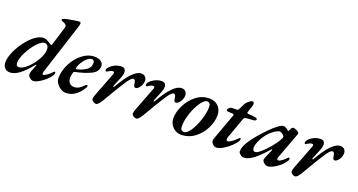

<svg xmlns="http://www.w3.org/2000/svg" viewBox="-43 -1311 3601 1931"><g transform="rotate(20 1757.5 -345.5)"><path d="M395 -113Q391 -97 391 -93Q391 -79 400 -79Q414 -79 442 -99Q470 -119 492 -144Q495 -148 498 -148Q508 -148 508 -135Q508 -113 474.5 -77Q441 -41 397.5 -13.5Q354 14 327 14Q306 14 287 -3Q268 -20 268 -38Q268 -46 272 -63Q302 -144 304 -144Q304 -149 301 -150Q298 -151 295 -146Q226 -62 174 -24Q122 14 75 14Q42 14 21 -8.5Q0 -31 0 -66Q0 -121 33 -192.5Q66 -264 121 -328Q162 -377 203.5 -403Q245 -429 280 -429Q299 -429 312.5 -422.5Q326 -416 356 -397Q373 -387 375 -387Q377 -387 378.5 -389.5Q380 -392 381 -395L435 -570Q446 -605 446 -609Q446 -621 437.5 -630Q429 -639 409 -647Q393 -653 389 -655.5Q385 -658 385 -662Q385 -669 392 -673Q399 -677 416 -682Q443 -689 493.5 -697.5Q544 -706 556 -706Q577 -706 577 -692Q577 -678 570 -658ZM350 -328Q350 -355 338.5 -370Q327 -385 305 -385Q273 -385 227 -334.5Q181 -284 147 -216.5Q113 -149 113 -102Q113 -84 120.5 -75.5Q128 -67 144 -67Q181 -67 230 -112Q279 -157 314.5 -219.5Q350 -282 350 -328ZM303 -140V-141Z M556 -101Q556 -177 594.5 -253.5Q633 -330 695 -378.5Q757 -427 823 -427Q871 -427 896 -408Q921 -389 921 -359Q921 -300 855.5 -267.5Q790 -235 688 -214Q679 -213 676 -205Q666 -172 665 -151Q664 -114 682 -91.5Q700 -69 733 -69Q761 -69 785 -83Q809 -97 832 -122Q842 -133 850 -133Q859 -133 859 -123Q859 -114 856 -111Q825 -54 778.5 -19.5Q732 15 673 15Q648 15 620.5 -1.5Q593 -18 574.5 -45Q556 -72 556 -101ZM836 -364Q836 -376 828.5 -385.5Q821 -395 809 -395Q785 -395 758 -371.5Q731 -348 711 -314Q691 -280 688 -251V-249Q688 -245 695 -245Q748 -256 792 -284Q836 -312 836 -364Z M950 -23Q950 -39 962 -70L1060 -325Q1063 -333 1063 -339Q1063 -352 1051 -352Q1034 -352 1023 -346.5Q1012 -341 995 -330Q989 -326 985 -326Q976 -326 975 -336Q974 -352 988.5 -369.5Q1003 -387 1027 -401Q1046 -413 1068.5 -420Q1091 -427 1112 -427Q1160 -427 1160 -380Q1160 -353 1144 -315L1103 -216Q1102 -215 1102 -212Q1102 -207 1107 -207Q1112 -207 1115 -213Q1238 -429 1325 -429Q1353 -429 1368.5 -412.5Q1384 -396 1384 -370Q1384 -347 1373.5 -324Q1363 -301 1347.5 -286.5Q1332 -272 1317 -272Q1307 -272 1301.5 -281.5Q1296 -291 1294 -311Q1289 -351 1269 -351Q1255 -351 1238 -332.5Q1221 -314 1196 -275Q1179 -250 1140 -185.5Q1101 -121 1070 -67Q1047 -26 1029.5 -5.5Q1012 15 997 15Q983 15 966.5 3.5Q950 -8 950 -23Z M1381 -23Q1381 -39 1393 -70L1491 -325Q1494 -333 1494 -339Q1494 -352 1482 -352Q1465 -352 1454 -346.5Q1443 -341 1426 -330Q1420 -326 1416 -326Q1407 -326 1406 -336Q1405 -352 1419.5 -369.5Q1434 -387 1458 -401Q1477 -413 1499.5 -420Q1522 -427 1543 -427Q1591 -427 1591 -380Q1591 -353 1575 -315L1534 -216Q1533 -215 1533 -212Q1533 -207 1538 -207Q1543 -207 1546 -213Q1669 -429 1756 -429Q1784 -429 1799.5 -412.5Q1815 -396 1815 -370Q1815 -347 1804.5 -324Q1794 -301 1778.5 -286.5Q1763 -272 1748 -272Q1738 -272 1732.5 -281.5Q1727 -291 1725 -311Q1720 -351 1700 -351Q1686 -351 1669 -332.5Q1652 -314 1627 -275Q1610 -250 1571 -185.5Q1532 -121 1501 -67Q1478 -26 1460.5 -5.5Q1443 15 1428 15Q1414 15 1397.5 3.5Q1381 -8 1381 -23Z M1780 -118Q1780 -183 1815.5 -255.5Q1851 -328 1913.5 -377.5Q1976 -427 2054 -427Q2115 -427 2151.5 -390Q2188 -353 2188 -292Q2188 -228 2153 -156Q2118 -84 2053.5 -35Q1989 14 1907 14Q1874 14 1844.5 -3.5Q1815 -21 1797.5 -51Q1780 -81 1780 -118ZM2080 -344Q2080 -392 2043 -392Q2013 -392 1976 -338.5Q1939 -285 1913.5 -209Q1888 -133 1888 -72Q1888 -22 1926 -22Q1959 -22 1995 -77Q2031 -132 2055.5 -208.5Q2080 -285 2080 -344Z M2229 -38Q2229 -47 2232.5 -58.5Q2236 -70 2241 -85L2335 -342Q2338 -348 2338 -353Q2338 -359 2334 -361.5Q2330 -364 2325 -364L2279 -366Q2265 -367 2261 -372Q2257 -377 2257 -384Q2257 -386 2263.5 -394Q2270 -402 2280 -408.5Q2290 -415 2300 -415H2344Q2357 -415 2362 -418.5Q2367 -422 2375 -437L2401 -491Q2411 -510 2434 -529Q2457 -548 2471 -548Q2480 -548 2485 -541Q2490 -534 2490 -523Q2490 -515 2487 -507L2463 -433L2461 -424Q2461 -414 2477 -414Q2500 -414 2544 -408Q2562 -405 2567 -401Q2572 -397 2572 -389Q2572 -385 2566 -379.5Q2560 -374 2548 -373Q2505 -369 2480 -368Q2463 -367 2454.5 -363Q2446 -359 2442 -349L2363 -130Q2357 -112 2357 -102Q2357 -85 2374 -85Q2400 -85 2471 -153Q2475 -158 2479.5 -158.5Q2484 -159 2485 -156Q2488 -153 2488 -147Q2488 -139 2484 -132Q2472 -106 2435.5 -71Q2399 -36 2356.5 -11Q2314 14 2284 14Q2265 14 2247 -4Q2229 -22 2229 -38Z M2522 -34Q2522 -82 2567 -150Q2612 -218 2711 -321Q2757 -368 2794 -395Q2831 -422 2849 -422Q2859 -422 2872.5 -416Q2886 -410 2898 -399Q2907 -389 2908 -389Q2910 -389 2911 -390Q2912 -391 2914 -395Q2919 -405 2924.5 -414.5Q2930 -424 2930 -426Q2932 -431 2937.5 -434.5Q2943 -438 2950 -438Q2969 -438 2990.5 -425.5Q3012 -413 3012 -402Q3012 -393 3009 -387L2905 -107Q2902 -100 2902 -93Q2902 -78 2916 -78Q2930 -78 2954.5 -95.5Q2979 -113 3001 -138Q3005 -142 3007 -142Q3012 -142 3015 -138Q3018 -134 3018 -127Q3018 -116 3000.5 -92.5Q2983 -69 2958 -47Q2924 -19 2891 -2.5Q2858 14 2835 14Q2815 14 2795.5 -2Q2776 -18 2776 -35Q2776 -45 2782 -58Q2781 -61 2821 -149Q2823 -155 2823 -156Q2823 -160 2820.5 -161Q2818 -162 2815 -159Q2734 -67 2679 -26.5Q2624 14 2580 14Q2560 14 2541 -1.5Q2522 -17 2522 -34ZM2810 -197Q2844 -239 2864 -271.5Q2884 -304 2884 -319Q2884 -327 2866 -342Q2846 -357 2833 -357Q2817 -357 2788.5 -339.5Q2760 -322 2735 -298Q2697 -260 2668.5 -205Q2640 -150 2640 -113Q2640 -97 2647.5 -87.5Q2655 -78 2669 -78Q2688 -78 2727 -111Q2766 -144 2810 -197Z M3081 -23Q3081 -39 3093 -70L3191 -325Q3194 -333 3194 -339Q3194 -352 3182 -352Q3165 -352 3154 -346.5Q3143 -341 3126 -330Q3120 -326 3116 -326Q3107 -326 3106 -336Q3105 -352 3119.5 -369.5Q3134 -387 3158 -401Q3177 -413 3199.5 -420Q3222 -427 3243 -427Q3291 -427 3291 -380Q3291 -353 3275 -315L3234 -216Q3233 -215 3233 -212Q3233 -207 3238 -207Q3243 -207 3246 -213Q3369 -429 3456 -429Q3484 -429 3499.5 -412.5Q3515 -396 3515 -370Q3515 -347 3504.5 -324Q3494 -301 3478.5 -286.5Q3463 -272 3448 -272Q3438 -272 3432.5 -281.5Q3427 -291 3425 -311Q3420 -351 3400 -351Q3386 -351 3369 -332.5Q3352 -314 3327 -275Q3310 -250 3271 -185.5Q3232 -121 3201 -67Q3178 -26 3160.5 -5.5Q3143 15 3128 15Q3114 15 3097.5 3.5Q3081 -8 3081 -23Z"/></g></svg>

Font: EB Garamond SemiBold
Style: Italic
Weight: 600
Italic angle: -17.2°
Designer: Georg Duffner and Octavio Pardo
Foundry: Georg Duffner
Version: Version 1.000